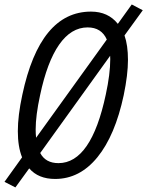

<svg xmlns="http://www.w3.org/2000/svg" viewBox="-47 -775 646 842"><path d="M499 -619.6Q514.2 -576.7 514.2 -512.2Q514.2 -447.8 495.6 -357.9Q458 -181.2 380.4 -85.7Q302.7 9.8 194.8 9.8Q121.1 9.8 81.1 -36.6L20.5 46.9L-27.3 22.5L49.8 -85Q31.2 -131.3 31.2 -199.7Q31.2 -268.1 50.8 -358.9Q128.4 -724.1 352.1 -724.1Q427.2 -724.1 469.7 -670.4L530.8 -755.4Q541 -749.5 579.1 -730ZM337.4 -654.8Q265.1 -654.8 212.4 -579.3Q159.7 -503.9 128.9 -357.9Q109.4 -268.6 109.4 -207Q109.4 -187.5 111.3 -170.9L421.4 -601.6Q397.9 -654.8 337.4 -654.8ZM209.5 -59.6Q353 -59.6 417 -360.8Q436.5 -450.7 436.5 -515.6Q436.5 -523.4 436 -530.3L129.4 -104Q152.8 -59.6 209.5 -59.6Z"/></svg>

Font: Open Sans Hebrew Condensed
Style: Italic
Weight: 400
Width: 3
Italic angle: -12°
Foundry: Ascender Corporation, Yanek Iontef
Version: Version 2.001;PS 002.001;hotconv 1.0.70;makeotf.lib2.5.58329